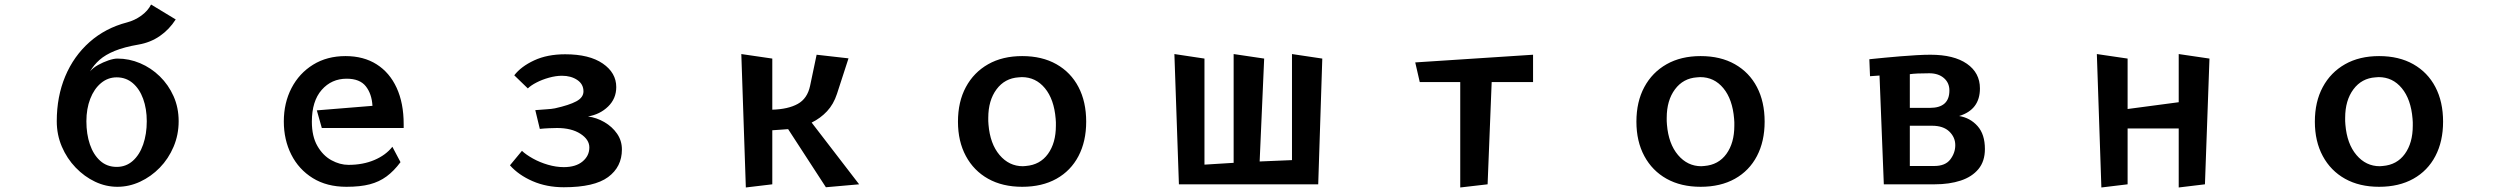

<svg xmlns="http://www.w3.org/2000/svg" viewBox="-20 -815 11040 849"><path d="M757 -729Q728 -684 686.5 -655.5Q645 -627 593 -618Q529 -607 487.5 -590Q446 -573 420.5 -550.5Q395 -528 378 -499Q391 -515 413.5 -527.5Q436 -540 459.5 -548Q483 -556 499 -556Q551 -556 599.5 -535.5Q648 -515 686.5 -477.5Q725 -440 747.5 -389.5Q770 -339 770 -279Q770 -219 747.5 -166Q725 -113 686.5 -73.5Q648 -34 599.5 -11.5Q551 11 499 11Q448 11 400.5 -11.5Q353 -34 314.5 -74Q276 -114 253.5 -166.5Q231 -219 231 -279Q231 -388 268.5 -477.5Q306 -567 376 -629Q446 -691 542 -716Q576 -725 605 -746Q634 -767 648 -795ZM496 -77Q537 -77 567 -103.5Q597 -130 613 -176Q629 -222 629 -279Q629 -334 613 -378Q597 -422 567 -447.5Q537 -473 496 -473Q457 -473 426.5 -447.5Q396 -422 379 -378Q362 -334 362 -279Q362 -222 377.5 -176.5Q393 -131 423 -104Q453 -77 496 -77Z M1751 -98Q1722 -59 1689.5 -35Q1657 -11 1615 0Q1573 11 1512 11Q1425 11 1363 -27.5Q1301 -66 1268 -131.5Q1235 -197 1235 -278Q1235 -360 1269 -425.5Q1303 -491 1364.5 -529Q1426 -567 1508 -567Q1588 -567 1645.5 -530.5Q1703 -494 1734 -426.5Q1765 -359 1765 -266V-249H1403L1381 -327L1627 -347Q1624 -400 1597.5 -433.5Q1571 -467 1513 -467Q1446 -467 1402.5 -417.5Q1359 -368 1359 -277Q1359 -212 1383.5 -169.5Q1408 -127 1445.5 -106.5Q1483 -86 1521 -86Q1585 -86 1635.5 -107.5Q1686 -129 1715 -166Z M2288 -148Q2306 -131 2336.5 -114Q2367 -97 2403 -86.5Q2439 -76 2473 -76Q2526 -76 2556 -101Q2586 -126 2586 -163Q2586 -198 2546.5 -223.5Q2507 -249 2443 -249Q2430 -249 2407 -248Q2384 -247 2367 -245L2347 -328Q2367 -330 2393.5 -331.5Q2420 -333 2434 -336Q2497 -350 2528.5 -367Q2560 -384 2560 -411Q2560 -443 2532.5 -461.5Q2505 -480 2465 -480Q2438 -480 2407.5 -471.5Q2377 -463 2352 -450Q2327 -437 2314 -424L2254 -482Q2284 -521 2342 -548Q2400 -575 2479 -575Q2586 -575 2645.5 -534Q2705 -493 2705 -430Q2705 -379 2669 -344Q2633 -309 2580 -300Q2618 -295 2652.5 -275Q2687 -255 2708.5 -224Q2730 -193 2730 -154Q2730 -77 2669 -32Q2608 13 2473 13Q2397 13 2335 -14Q2273 -41 2235 -84Z M3632 13 3465 -244Q3449 -243 3431.5 -241.5Q3414 -240 3395 -239V0L3278 14L3258 -576L3395 -556V-330Q3465 -332 3507.5 -355.5Q3550 -379 3562 -435L3591 -573L3732 -557L3681 -400Q3666 -354 3637 -323Q3608 -292 3569 -273L3779 0Z M4500 11Q4413 11 4349.5 -24.5Q4286 -60 4251 -125Q4216 -190 4216 -277Q4216 -365 4251 -430Q4286 -495 4349.5 -531Q4413 -567 4500 -567Q4588 -567 4651.5 -531Q4715 -495 4749 -430Q4783 -365 4783 -277Q4783 -190 4749 -125Q4715 -60 4651.5 -24.5Q4588 11 4500 11ZM4516 -81Q4579 -86 4614 -134.5Q4649 -183 4649 -259Q4649 -267 4649 -274.5Q4649 -282 4648 -290Q4641 -376 4600.5 -425Q4560 -474 4498 -474Q4494 -474 4491 -473.5Q4488 -473 4484 -473Q4423 -469 4386.5 -420Q4350 -371 4350 -294Q4350 -287 4350 -279.5Q4350 -272 4351 -264Q4358 -179 4400 -129.5Q4442 -80 4503 -80Q4506 -80 4509.5 -80.5Q4513 -81 4516 -81Z M5193 0 5173 -576 5306 -556V-87L5435 -95V-576L5570 -556L5550 -101L5693 -107V-576L5827 -556L5809 0Z M6437 14V-452H6258L6238 -539L6759 -573V-452H6576L6558 0Z M7500 11Q7413 11 7349.5 -24.5Q7286 -60 7251 -125Q7216 -190 7216 -277Q7216 -365 7251 -430Q7286 -495 7349.5 -531Q7413 -567 7500 -567Q7588 -567 7651.5 -531Q7715 -495 7749 -430Q7783 -365 7783 -277Q7783 -190 7749 -125Q7715 -60 7651.5 -24.5Q7588 11 7500 11ZM7516 -81Q7579 -86 7614 -134.5Q7649 -183 7649 -259Q7649 -267 7649 -274.5Q7649 -282 7648 -290Q7641 -376 7600.5 -425Q7560 -474 7498 -474Q7494 -474 7491 -473.5Q7488 -473 7484 -473Q7423 -469 7386.5 -420Q7350 -371 7350 -294Q7350 -287 7350 -279.5Q7350 -272 7351 -264Q7358 -179 7400 -129.5Q7442 -80 7503 -80Q7506 -80 7509.5 -80.5Q7513 -81 7516 -81Z M8310 0 8291 -481 8249 -478 8246 -553Q8246 -553 8265 -555Q8284 -557 8315.5 -560Q8347 -563 8383 -566Q8419 -569 8454.5 -571Q8490 -573 8516 -573Q8620 -573 8677.5 -533Q8735 -493 8735 -424Q8735 -330 8643 -302Q8692 -294 8724.5 -257.5Q8757 -221 8757 -156Q8757 -102 8728.5 -67.5Q8700 -33 8650 -16.5Q8600 0 8535 0ZM8514 -338Q8600 -338 8600 -415Q8600 -449 8575.5 -470Q8551 -491 8511 -491Q8452 -491 8425 -487V-338ZM8533 -81Q8582 -81 8604 -110Q8626 -139 8626 -173Q8626 -208 8599.5 -233.5Q8573 -259 8523 -259H8425V-81Z M9614 14V-247H9388V0L9272 14L9252 -576L9388 -556V-333L9614 -363V-576L9750 -556L9730 0Z M10500 11Q10413 11 10349.5 -24.5Q10286 -60 10251 -125Q10216 -190 10216 -277Q10216 -365 10251 -430Q10286 -495 10349.5 -531Q10413 -567 10500 -567Q10588 -567 10651.5 -531Q10715 -495 10749 -430Q10783 -365 10783 -277Q10783 -190 10749 -125Q10715 -60 10651.5 -24.5Q10588 11 10500 11ZM10516 -81Q10579 -86 10614 -134.5Q10649 -183 10649 -259Q10649 -267 10649 -274.5Q10649 -282 10648 -290Q10641 -376 10600.5 -425Q10560 -474 10498 -474Q10494 -474 10491 -473.5Q10488 -473 10484 -473Q10423 -469 10386.5 -420Q10350 -371 10350 -294Q10350 -287 10350 -279.5Q10350 -272 10351 -264Q10358 -179 10400 -129.5Q10442 -80 10503 -80Q10506 -80 10509.5 -80.5Q10513 -81 10516 -81Z"/></svg>

Font: RocknRoll One
Style: Regular
Weight: 400
Designer: Fontworks Inc.
Foundry: Fontworks Inc.
Version: Version 1.100